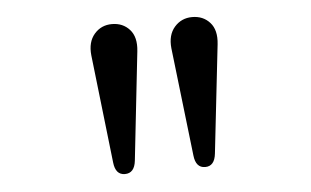

<svg xmlns="http://www.w3.org/2000/svg" viewBox="-37 -781 773 477"><g transform="rotate(-5 350.0 -543.0)"><path d="M199.2 -657.2Q195.8 -690.4 212.9 -710.2Q230 -730 256.8 -730Q284.2 -730 301 -711.2Q317.9 -692.4 314 -657.2L284.2 -387.2Q280.8 -356 256.8 -356Q233.4 -356 230 -387.2ZM398.9 -657.2Q395.5 -690.4 412.8 -710.2Q430.2 -730 457 -730Q484.4 -730 501.2 -711.2Q518.1 -692.4 514.2 -657.2L483.9 -387.2Q480.5 -356 457 -356Q433.6 -356 430.2 -387.2Z"/></g></svg>

Font: Director
Style: Regular
Weight: 400
Designer: Ange Degheest & May Jolivet & Justine Herbel
Foundry: Velvetyne Type Foundry
Version: Version 1.000;FEAKit 1.0